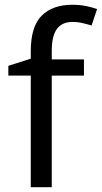

<svg xmlns="http://www.w3.org/2000/svg" viewBox="-20 -785 427 805"><path d="M332 -468H197V0H109V-468H15V-509L109 -539V-570Q109 -674 155 -719.5Q201 -765 283 -765Q315 -765 341.5 -759.5Q368 -754 387 -747L364 -678Q348 -683 327 -688Q306 -693 284 -693Q240 -693 218.5 -663.5Q197 -634 197 -571V-536H332Z"/></svg>

Font: Noto Sans Glagolitic
Style: Regular
Weight: 400
Designer: Monotype Design Team
Foundry: Monotype Imaging Inc.
Version: Version 2.004; ttfautohint (v1.8.4.7-5d5b)